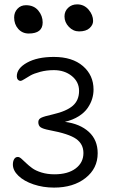

<svg xmlns="http://www.w3.org/2000/svg" viewBox="-20 -792 523 881"><path d="M342.8 -647.9Q315.9 -647.9 295.9 -668.9Q275.9 -689.9 275.9 -716.8Q275.9 -740.2 292.5 -756.1Q309.1 -772 334 -772Q365.7 -772 386.5 -747.8Q407.2 -723.6 407.2 -695.8Q407.2 -677.7 390.9 -662.8Q374.5 -647.9 342.8 -647.9ZM111.8 -638.2Q82.5 -638.2 63.7 -659.4Q44.9 -680.7 44.9 -711.9Q44.9 -735.4 60.1 -751.7Q75.2 -768.1 99.1 -768.1Q135.3 -768.1 155.5 -743.9Q175.8 -719.7 175.8 -689Q175.8 -638.2 111.8 -638.2ZM228 68.8Q177.7 68.8 133.8 54Q89.8 39.1 64.5 14.6Q39.1 -9.8 39.1 -37.1Q39.1 -51.8 44.9 -61.8Q50.8 -71.8 62 -71.8Q69.3 -71.8 78.6 -63.5Q87.9 -55.2 99.9 -43.7Q111.8 -32.2 127.7 -20.5Q143.6 -8.8 170.4 -0.5Q197.3 7.8 230 7.8Q291.5 7.8 327.1 -19Q362.8 -45.9 362.8 -89.8Q362.8 -130.9 329.6 -154.5Q296.4 -178.2 207 -194.8Q176.3 -200.7 166 -208.3Q155.8 -215.8 155.8 -231.9Q155.8 -245.1 169.2 -251.7Q182.6 -258.3 222.2 -267.1Q285.6 -281.7 314.2 -306.9Q342.8 -332 342.8 -375Q342.8 -416.5 309.3 -443.4Q275.9 -470.2 227.1 -470.2Q193.8 -470.2 164.6 -462.4Q135.3 -454.6 119.6 -445.6Q104 -436.5 91.6 -428.7Q79.1 -420.9 75.2 -420.9Q66.9 -420.9 62 -426.8Q57.1 -432.6 57.1 -441.9Q57.1 -478.5 104.2 -504.6Q151.4 -530.8 227.1 -530.8Q312 -530.8 360.6 -488.8Q409.2 -446.8 409.2 -380.9Q409.2 -359.4 402.8 -338.4Q396.5 -317.4 382.1 -296.4Q367.7 -275.4 341.1 -258.5Q314.5 -241.7 277.8 -232.9Q346.7 -224.1 387.5 -187Q428.2 -149.9 428.2 -88.9Q428.2 -19 372.3 24.9Q316.4 68.8 228 68.8Z"/></svg>

Font: Shantell Sans Irregular Bouncy
Style: Regular
Weight: 300
Designer: Stephen Nixon, Anya Danilova, Shantell Martin
Foundry: Arrow Type
Version: Version 1.006;[9816181b4]